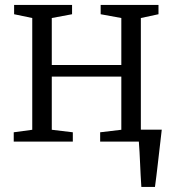

<svg xmlns="http://www.w3.org/2000/svg" viewBox="-20 -562 686 762"><path d="M541 180Q539.5 157 538.2 133.5Q537 110 536 87Q535 64 533.8 41.8Q532.5 19.5 531 -0.5L486 -47.5H622Q619.5 -25 616.8 -2.2Q614 20.5 611.5 43.5Q609 66.5 606.2 89.5Q603.5 112.5 600.8 135.2Q598 158 595 180ZM34.5 0V-37L108 -47V-490.5L36 -505.5V-542.5H266V-505.5L185.5 -490.5V-304H461.5V-490.5L379.5 -505.5V-542.5H609V-505.5L539 -490.5V-47L612.5 -37V0H377.5V-37L461.5 -47V-258H185.5V-47L269 -37V0Z"/></svg>

Font: Merriweather 48pt Light
Style: Regular
Weight: 300
Version: Version 2.100